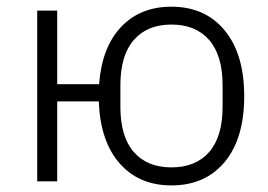

<svg xmlns="http://www.w3.org/2000/svg" viewBox="-20 -545 805 577"><path d="M495.1 12.2Q397.5 12.2 339.4 -54.2Q281.2 -120.6 276.9 -240.2H151.9V0H91.8V-513.2H151.9V-292H277.8Q286.1 -402.8 343.8 -463.9Q401.4 -524.9 495.1 -524.9Q596.2 -524.9 655 -453.9Q713.9 -382.8 713.9 -255.9Q713.9 -128.9 655.3 -58.3Q596.7 12.2 495.1 12.2ZM495.1 -42Q568.4 -42 608.6 -88.1Q648.9 -134.3 648.9 -224.1V-289.1Q648.9 -378.4 608.6 -424.8Q568.4 -471.2 495.1 -471.2Q422.4 -471.2 382.1 -424.8Q341.8 -378.4 341.8 -289.1V-224.1Q341.8 -134.3 382.1 -88.1Q422.4 -42 495.1 -42Z"/></svg>

Font: Anuphan Light
Style: Regular
Weight: 300
Designer: Mike Abbink, Paul van der Laan, Pieter van Rosmalen, Mint Tantisuwanna
Foundry: Bold Monday; Cadson Demak
Version: Version 3.002;hotconv 1.0.109;makeotfexe 2.5.65596